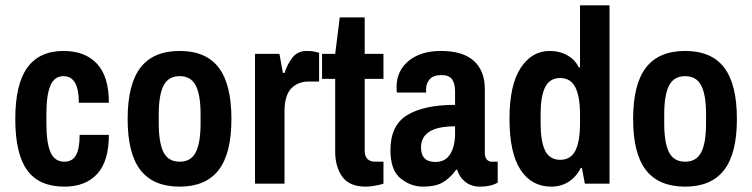

<svg xmlns="http://www.w3.org/2000/svg" viewBox="-20 -685 2805 716"><path d="M386 -302H274Q274 -401 217 -401Q183 -401 168 -366Q153 -331 153 -259V-225Q153 -152 168.5 -117Q184 -82 220 -82Q250 -82 263.5 -106.5Q277 -131 277 -182H386Q386 -84 342.5 -36.5Q299 11 220 11Q126 11 81.5 -50Q37 -111 37 -241Q37 -371 82 -433Q127 -495 217 -495Q297 -495 341.5 -447.5Q386 -400 386 -302Z M843 -241Q843 -112 795 -50.5Q747 11 650 11Q552 11 504 -50.5Q456 -112 456 -241Q456 -371 504 -433Q552 -495 650 -495Q748 -495 795.5 -433Q843 -371 843 -241ZM572 -259V-225Q572 -152 590 -117Q608 -82 650 -82Q692 -82 710 -117Q728 -152 728 -225V-259Q728 -331 710 -366Q692 -401 650 -401Q608 -401 590 -366Q572 -331 572 -259Z M1170 -488V-381H1131Q1091 -381 1066 -355Q1041 -329 1041 -269V0H931V-484H1022L1035 -413H1041Q1053 -449 1072 -472Q1091 -495 1124 -495Q1143 -495 1155 -492Q1167 -489 1170 -488Z M1410 -391H1340V-122Q1340 -103 1350 -92.5Q1360 -82 1379 -82H1410V0Q1398 4 1378.5 7.5Q1359 11 1344 11Q1283 11 1256.5 -26Q1230 -63 1230 -119V-391H1181V-484H1230L1247 -620H1340V-484H1410Z M1788 -353V-114Q1788 -98 1795.5 -90Q1803 -82 1814 -82H1836V-4Q1810 11 1770 11Q1738 11 1715.5 -6.5Q1693 -24 1685 -52H1681Q1658 -20 1630.5 -4.5Q1603 11 1558 11Q1512 11 1474 -19.5Q1436 -50 1436 -125Q1436 -218 1499 -256Q1562 -294 1677 -294V-344Q1677 -373 1666 -389Q1655 -405 1626 -405Q1596 -405 1582.5 -389.5Q1569 -374 1569 -354V-340H1460Q1459 -345 1459 -361Q1459 -421 1504 -458Q1549 -495 1624 -495Q1706 -495 1747 -458Q1788 -421 1788 -353ZM1550 -135Q1550 -81 1604 -81Q1641 -81 1659 -110.5Q1677 -140 1677 -186V-214Q1550 -214 1550 -135Z M2150 -59H2146Q2128 -24 2099.5 -6.5Q2071 11 2036 11Q1962 11 1921 -52Q1880 -115 1880 -242Q1880 -368 1921.5 -431.5Q1963 -495 2030 -495Q2067 -495 2096 -478.5Q2125 -462 2138 -434H2143V-665H2253V0H2161ZM1996 -259V-225Q1996 -157 2013 -123Q2030 -89 2069 -89Q2108 -89 2125.5 -123Q2143 -157 2143 -225V-258Q2143 -325 2125.5 -359.5Q2108 -394 2069 -394Q2030 -394 2013 -360Q1996 -326 1996 -259Z M2728 -241Q2728 -112 2680 -50.5Q2632 11 2535 11Q2437 11 2389 -50.5Q2341 -112 2341 -241Q2341 -371 2389 -433Q2437 -495 2535 -495Q2633 -495 2680.5 -433Q2728 -371 2728 -241ZM2457 -259V-225Q2457 -152 2475 -117Q2493 -82 2535 -82Q2577 -82 2595 -117Q2613 -152 2613 -225V-259Q2613 -331 2595 -366Q2577 -401 2535 -401Q2493 -401 2475 -366Q2457 -331 2457 -259Z"/></svg>

Font: Pragati Narrow
Style: Bold
Weight: 700
Designer: Hector Gatti, Marcela Romero, Pablo Cosgaya and Nicolas Silva
Foundry: Omnibus-Type
Version: Version 1.010; ttfautohint (v1.3)